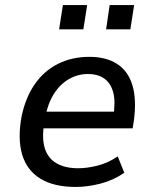

<svg xmlns="http://www.w3.org/2000/svg" viewBox="-20 -731 611 760"><path d="M280 9Q193 9 139.5 -24Q86 -57 67.5 -120Q49 -183 66 -273Q82 -347 118.5 -399Q155 -451 210 -478.5Q265 -506 334 -506Q400 -506 443.5 -478Q487 -450 504 -394Q521 -338 510 -254L505 -223H133L144 -289H449L428 -267Q438 -327 428.5 -364Q419 -401 393.5 -419.5Q368 -438 328 -438Q288 -438 253 -418Q218 -398 193.5 -359.5Q169 -321 159 -265L155 -244Q145 -183 157.5 -143.5Q170 -104 204 -84.5Q238 -65 289 -65Q325 -65 366.5 -75.5Q408 -86 446 -112L472 -47Q428 -17 377 -4Q326 9 280 9ZM400 -615 414 -711H511L496 -615ZM214 -615 229 -711H325L310 -615Z"/></svg>

Font: Nunito Sans 7pt SemiCondensed Medium
Style: Italic
Weight: 500
Width: 4
Italic angle: -9°
Designer: Vernon Adams
Foundry: Vernon Adams
Version: Version 3.101;gftools[0.9.27]